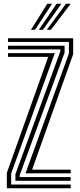

<svg xmlns="http://www.w3.org/2000/svg" viewBox="-20 -1004 427 1024"><path d="M116 -79.5 347.5 -719V-780.2H22.8V-800H370.2V-715L151.2 -99.2H357V-79.5ZM62.2 -39.8V-74.8L301.5 -729.5V-740.5H22.8V-760.2H324.5V-723.2L85 -69.8V-59.5H357V-39.8ZM16.5 0V-82.2L237.2 -700.8H22.8V-720.5H272.2L39.5 -78.8V-19.8H357V0ZM145 -845 232.2 -984H257.8L166.8 -845ZM229.5 -845 331.8 -984H357.2L251.2 -845ZM187.2 -845 282 -984H307.5L208.8 -845Z"/></svg>

Font: Big Shoulders Inline Text
Style: Bold
Weight: 700
Designer: Patric King
Foundry: XO Type Co
Version: Version 1.000